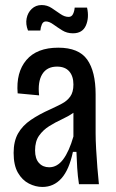

<svg xmlns="http://www.w3.org/2000/svg" viewBox="-20 -730 459 761"><path d="M148 11Q121 11 94.5 -2.5Q68 -16 51 -45.5Q34 -75 34 -124Q34 -170 51.5 -201Q69 -232 102 -254.5Q135 -277 180 -297Q204 -308 225 -319Q246 -330 258.5 -347.5Q271 -365 271 -395Q271 -428 254.5 -447Q238 -466 206 -466Q166 -466 147.5 -436Q129 -406 135 -352L50 -360Q43 -443 84.5 -492Q126 -541 211 -541Q292 -541 325.5 -494Q359 -447 359 -356V-202Q359 -176 361 -139.5Q363 -103 366 -65.5Q369 -28 372 0H293Q288 -32 286 -64.5Q284 -97 283 -128H269Q254 -57 223.5 -23Q193 11 148 11ZM175 -67Q207 -67 230.5 -98.5Q254 -130 271 -189V-283Q251 -269 225 -257Q199 -245 175 -230Q151 -215 135 -192.5Q119 -170 119 -134Q119 -101 134.5 -84Q150 -67 175 -67ZM269 -598Q245 -598 226 -610Q207 -622 191 -633.5Q175 -645 162 -645Q151 -645 146 -633.5Q141 -622 140 -609H91Q81 -634 85.5 -657Q90 -680 106 -695Q122 -710 145 -710Q167 -710 185 -698Q203 -686 219.5 -674.5Q236 -663 252 -663Q264 -663 269.5 -674.5Q275 -686 276 -700H325Q334 -660 320.5 -629Q307 -598 269 -598Z"/></svg>

Font: Bricolage Grotesque 12pt Condensed
Style: Regular
Weight: 400
Width: 3
Designer: Mathieu Triay
Foundry: Atelier Triay
Version: Version 1.001; ttfautohint (v1.8.4.7-5d5b);gftools[0.9.33.de